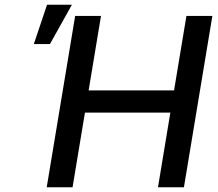

<svg xmlns="http://www.w3.org/2000/svg" viewBox="-20 -795 925 815"><path d="M178.3 0H288L340.6 -317.1H703.1L650.6 0H760.7L881.4 -727.3H771.3L718.8 -411.2H356.2L408.7 -727.3H299ZM123.6 -608H192.1L285.2 -774.9H179.7Z"/></svg>

Font: Margiela Sans Medium
Style: Italic
Weight: 500
Italic angle: -9.39999°
Designer: Stefan Endress, Andreas Faust
Version: Version 1.100;FEAKit 1.0